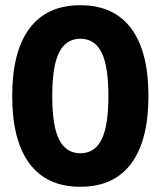

<svg xmlns="http://www.w3.org/2000/svg" viewBox="-20 -705 615 735"><path d="M287.5 10Q159.2 10 92.9 -78.8Q26.7 -167.5 26.7 -337.5Q26.7 -507.5 92.9 -596.2Q159.2 -685 287.5 -685Q415.8 -685 482.1 -596.2Q548.3 -507.5 548.3 -337.5Q548.3 -167.5 482.1 -78.8Q415.8 10 287.5 10ZM287.5 -118.3Q342.5 -118.3 368.8 -170.8Q395 -223.3 395 -337.5Q395 -451.7 368.8 -504.2Q342.5 -556.7 287.5 -556.7Q233.3 -556.7 206.7 -505Q180 -453.3 180 -337.5Q180 -221.7 206.7 -170Q233.3 -118.3 287.5 -118.3Z"/></svg>

Font: Funnel Display ExtraBold
Style: Regular
Weight: 800
Designer: NORD ID, Kristian Moeller
Foundry: Dicotype
Version: Version 1.000